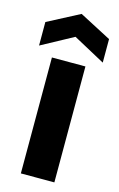

<svg xmlns="http://www.w3.org/2000/svg" viewBox="-121 -839 553 891"><g transform="rotate(15 155.5 -394.0)"><path d="M75 -557V0H236V-557ZM3 -595 156 -678 309 -595V-708L156 -788L3 -708Z"/></g></svg>

Font: Malmofest
Style: Bold
Weight: 700
Designer: Jonny Pinhorn (Poppins), Kolossal
Version: Version 1.004;Glyphs 3.1.2 (3151)